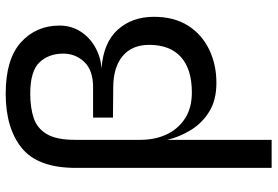

<svg xmlns="http://www.w3.org/2000/svg" viewBox="-166 -584 950 657"><g transform="rotate(-90 308.5 -255.0)"><path d="M580 -203Q580 -134 550 -86.5Q520 -39 468.5 -14Q417 11 354 11Q295 11 255.5 -13.5Q216 -38 192.5 -76.5Q169 -115 159 -157V200H63V-470Q63 -600 131 -655Q199 -710 317 -710Q435 -710 492.5 -658Q550 -606 550 -526Q550 -486 530 -454.5Q510 -423 476.5 -404Q443 -385 403 -382Q491 -376 535.5 -327Q580 -278 580 -203ZM339 -411Q397 -411 425.5 -441Q454 -471 454 -513Q454 -563 424 -594.5Q394 -626 317 -626Q270 -626 234.5 -614.5Q199 -603 179 -570Q159 -537 159 -473V-249Q159 -199 177.5 -159.5Q196 -120 232 -96.5Q268 -73 321 -73Q401 -73 442.5 -110.5Q484 -148 484 -219Q484 -278 445.5 -310Q407 -342 338 -342L235 -343V-411Z"/></g></svg>

Font: Syne Medium
Style: Regular
Weight: 500
Designer: Lucas Descroix
Foundry: Bonjour Monde
Version: Version 2.200; ttfautohint (v1.8.4)